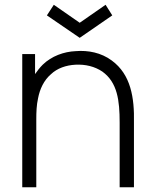

<svg xmlns="http://www.w3.org/2000/svg" viewBox="-20 -791 648 811"><path d="M454.2 -726 426 -770.8 316.7 -694.8 207.3 -770.8 178.1 -726 316.7 -631.2ZM452.1 -535.4C407.3 -568.8 352.1 -579.2 300 -575C250 -572.9 197.9 -554.2 160.4 -517.7C147.9 -505.2 137.5 -491.7 128.1 -478.1V-562.5H74V0H133.3V-286.5C133.3 -317.7 134.4 -346.9 140.6 -375C147.9 -414.6 165.6 -452.1 194.8 -477.1C221.9 -503.1 259.4 -515.6 299 -517.7C340.6 -519.8 380.2 -510.4 412.5 -488.5C476 -442.7 485.4 -366.7 485.4 -272.9V0H545.8V-274C547.9 -377.1 533.3 -476 452.1 -535.4Z"/></svg>

Font: Manrope3 Light
Style: Regular
Weight: 300
Designer: Mikhail Sharanda
Foundry: Mikhail Sharanda
Version: Version 3.000;PS 003.000;hotconv 1.0.88;makeotf.lib2.5.64775